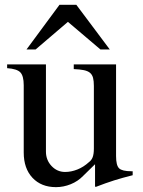

<svg xmlns="http://www.w3.org/2000/svg" viewBox="-20 -771 598 802"><path d="M534.2 -39.1Q491.2 -28.3 457 -17.6Q422.9 -6.8 379.9 9.8L377 7.8V-85L328.1 -37.1Q305.7 -13.7 275.4 -1.5Q245.1 10.7 213.9 10.7Q152.3 10.7 115.7 -28.3Q79.1 -67.4 79.1 -133.8V-415Q79.1 -454.1 64.9 -468.8Q50.8 -483.4 9.8 -486.3V-502H171.9V-137.7Q171.9 -102.5 195.3 -77.6Q218.8 -52.7 252 -52.7Q277.3 -52.7 303.2 -63Q329.1 -73.2 351.6 -93.8Q362.3 -101.6 367.2 -114.7Q372.1 -127.9 372.1 -150.4V-412.1Q372.1 -432.6 368.7 -445.8Q365.2 -459 356 -466.8Q346.7 -474.6 330.1 -478Q313.5 -481.4 288.1 -482.4V-502H464.8V-119.1Q464.8 -80.1 477.5 -67.9Q490.2 -55.7 528.3 -55.7H534.2ZM399.4 -564.5 263.7 -679.7 128.9 -564.5H90.8L228.5 -751H298.8L438.5 -564.5Z"/></svg>

Font: Jomolhari
Style: Regular
Weight: 400
Designer: Christopher J. Fynn
Foundry: Christopher  J.  Fynn (Karma Drubgy¸ Tenzin).
Version: Version alpha 0.003c 2006